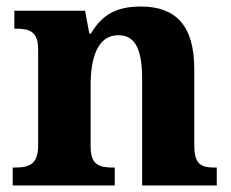

<svg xmlns="http://www.w3.org/2000/svg" viewBox="-20 -569 710 589"><path d="M19 0H332V-55H327C283 -55 258 -64 258 -120V-307C258 -389 278 -461 343 -461C398 -461 416 -412 416 -326V0H645V-55H641C596 -55 576 -64 576 -125V-357C576 -492 518 -549 412 -549C334 -549 291 -521 259 -466H254L241 -536H24V-481H28C72 -481 97 -472 97 -417V-123C97 -64 69 -55 24 -55H19Z"/></svg>

Font: Noto Serif Hentaigana Bold
Style: Regular
Weight: 700
Designer: Kazuhiro Yamada
Foundry: nipponia
Version: Version 1.000